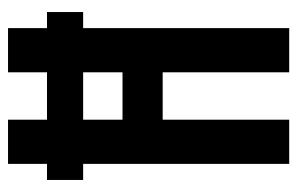

<svg xmlns="http://www.w3.org/2000/svg" viewBox="-151 -589 740 478"><g transform="rotate(-90 219.0 -350.0)"><path d="M428 -513H388V0H278V-315H160V0H50V-513H10V-603H50V-700H160V-603H278V-700H388V-603H428ZM278 -513H160V-415H278Z"/></g></svg>

Font: kids-team
Style: team
Weight: 400
Designer: Ryoichi Tsunekawa, Thomas Gollenia, Laura Emeder
Foundry: Ryoichi Tsunekawa, Thomas Gollenia, Laura Emeder
Version: Version 2.000